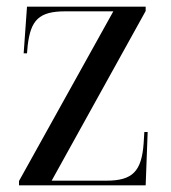

<svg xmlns="http://www.w3.org/2000/svg" viewBox="-20 -556 513 576"><path d="M37 0H417L423 -160H413L411 -127C405 -41 377 -14 299 -14H135L417 -523V-536H61L51 -396H61L63 -419C72 -496 97 -522 176 -522H320L37 -13Z"/></svg>

Font: Noto Serif Display SemiCondensed
Style: Regular
Weight: 400
Width: 4
Designer: Monotype Design Team
Foundry: Monotype Imaging Inc.
Version: Version 2.009